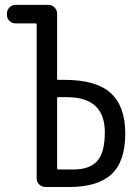

<svg xmlns="http://www.w3.org/2000/svg" viewBox="-20 -750 540 770"><path d="M209 -355.5V-75.2Q209 -70.3 213.9 -70.3H274.4Q339.8 -70.3 370.1 -104.5Q400.4 -138.7 400.4 -219.7Q400.4 -359.4 250 -360.4H213.9Q209 -360.4 209 -355.5ZM43 -656.2Q28.3 -656.2 18.1 -666Q7.8 -675.8 7.8 -691.4V-695.3Q7.8 -710 18.1 -720.2Q28.3 -730.5 43 -730.5H173.8Q188.5 -730.5 198.7 -720.2Q209 -710 209 -695.3V-434.6Q209 -429.7 213.9 -429.7H239.3Q366.2 -429.7 424.3 -376.5Q482.4 -323.2 482.4 -214.8Q482.4 -102.5 427.2 -51.3Q372.1 0 256.8 0H163.1Q148.4 0 137.7 -9.8Q127 -19.5 127 -35.2V-651.4Q127 -656.2 123 -656.2Z"/></svg>

Font: Rounded-L Mgen+ 2m regular
Style: Regular
Weight: 400
Designer: [Source Han Sans]
Ryoko NISHIZUKA  (kana & ideographs); Paul D. Hunt (Latin, Greek & Cyrillic); Wenlong ZHANG  (bopomofo
Version: Version 1.059.20150602